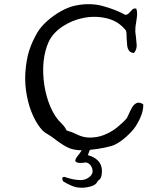

<svg xmlns="http://www.w3.org/2000/svg" viewBox="-20 -692 770 902"><path d="M653 -202Q654 -173 640 -141Q626 -109 609 -87Q590 -63 560 -38.5Q530 -14 503 -6Q475 2 435.5 8Q396 14 364 14Q322 14 293.5 -1.5Q265 -17 237 -39Q222 -51 205.5 -60.5Q189 -70 180 -79Q156 -104 136 -147Q116 -190 106 -243Q96 -296 99 -349Q101 -379 105.5 -405.5Q110 -432 117 -454Q125 -479 135 -500Q145 -521 156 -540Q173 -568 203 -594.5Q233 -621 268.5 -640.5Q304 -660 335 -666Q403 -680 463.5 -663.5Q524 -647 569 -622Q578 -623 583 -627.5Q588 -632 592 -637Q597 -643 602.5 -648Q608 -653 620 -652Q625 -638 624 -622.5Q623 -607 620 -590Q619 -582 617.5 -573.5Q616 -565 616 -556Q615 -546 616.5 -535.5Q618 -525 619 -515Q621 -498 622 -482Q623 -466 616 -453Q613 -447 609 -443Q594 -444 587 -453Q579 -463 577.5 -478.5Q576 -494 575 -511Q575 -521 574.5 -530.5Q574 -540 572 -548Q538 -592 483.5 -605.5Q429 -619 373 -608Q320 -598 274.5 -568Q229 -538 209 -496Q200 -477 194 -454Q181 -405 183 -348Q185 -291 200 -238Q215 -185 241 -145Q254 -126 269 -112Q284 -98 293 -79Q319 -72 342.5 -60Q366 -48 393 -46Q433 -44 467.5 -57.5Q502 -71 529.5 -93Q557 -115 576 -137Q578 -141 580 -145.5Q582 -150 584 -154Q591 -170 599.5 -185.5Q608 -201 621 -207.5Q634 -214 653 -202ZM459 112Q459 148 440 157Q433 176 409 183Q385 190 363 190Q338 190 315 180Q292 170 277 160Q273 155 272.5 147Q272 139 283 139Q325 154 360 154Q380 154 397.5 141.5Q415 129 415 112Q415 98 406 85.5Q397 73 383 71Q376 73 357.5 73.5Q339 74 333 64Q336 51 341 45.5Q346 40 351 33Q362 18 370 3Q378 -12 387 -27Q403 -35 414 -22Q414 -11 406 4.5Q398 20 393 37Q422 44 440.5 63Q459 82 459 112Z"/></svg>

Font: Yuji Syuku
Style: Regular
Weight: 400
Designer: Kataoka Yuji
Foundry: Kinuta Font Factory
Version: Version 3.002